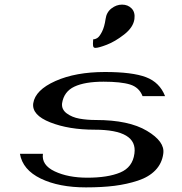

<svg xmlns="http://www.w3.org/2000/svg" viewBox="-20 -812 790 832"><path d="M434.6 -500Q553.7 -500 612.8 -477.5Q671.9 -455.1 695.3 -395.5H597.7Q583 -433.6 543.5 -445.8Q503.9 -458 428.7 -458Q347.7 -458 302.2 -436.5Q256.8 -415 249 -364.3Q246.1 -337.9 269 -320.8Q292 -303.7 324.2 -297.9Q356.4 -292 395.5 -292Q538.1 -292 616.7 -245.1Q695.3 -198.2 687.5 -146.5V-145.5Q681.6 -103.5 653.3 -74.2Q625 -44.9 577.6 -29.3Q530.3 -13.7 476.1 -6.8Q421.9 0 352.5 0Q235.4 0 156.7 -38.1Q78.1 -76.2 66.4 -145.5H166Q159.2 -96.7 217.3 -69.3Q275.4 -42 358.4 -42Q447.3 -42 501 -64.5Q554.7 -86.9 562.5 -146.5Q577.1 -250 389.6 -250Q278.3 -250 197.8 -281.7Q117.2 -313.5 124 -364.3Q132.8 -421.9 220.2 -460.9Q307.6 -500 434.6 -500ZM437.5 -729.5Q441.4 -758.8 462.9 -775.4Q484.4 -792 508.8 -792Q534.2 -792 550.3 -775.4Q566.4 -758.8 562.5 -729.5Q557.6 -693.4 518.1 -662.6Q478.5 -631.8 442.9 -618.2Q407.2 -604.5 393.6 -604.5Q388.7 -604.5 386.2 -606.9Q383.8 -609.4 383.3 -614.3Q382.8 -619.1 382.8 -623Q382.8 -627 383.3 -633.3Q383.8 -639.6 383.8 -641.6Q392.6 -641.6 401.9 -647.5Q411.1 -653.3 421.9 -674.3Q432.6 -695.3 437.5 -729.5Z"/></svg>

Font: okolaks
Style: BoldItalic
Weight: 600
Width: 8
Italic angle: -8°
Version: Version 000.6.0